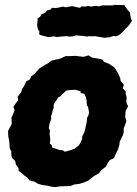

<svg xmlns="http://www.w3.org/2000/svg" viewBox="-20 -747 562 787"><path d="M205 20 191 18 173 14 151 11 133 5 122 -2 100 -8 94 -17 79 -28 68 -38 56 -47V-57L45 -73L42 -87L31 -98L27 -107L26 -127L20 -139L19 -151L18 -168L14 -188L13 -210L28 -239L27 -265L33 -277L40 -296L35 -309L45 -324L55 -337L52 -350L67 -370L71 -383L78 -393L87 -413L103 -422L108 -435L122 -444L129 -453L141 -466L164 -481L176 -487L192 -499L221 -505L230 -508L249 -517H267L289 -518L322 -514L343 -520L357 -511L381 -507L400 -503L407 -493L426 -486L438 -478L449 -471L457 -458L465 -445L473 -426L474 -416L488 -399L483 -385L495 -373V-364L499 -349L498 -327L505 -311L495 -292L493 -269L498 -250L487 -220V-203L482 -189L471 -167L469 -153L464 -135L454 -115L447 -99L430 -91L422 -79L414 -64L397 -51L385 -36L368 -27L355 -18L341 -6L324 1L304 7L285 9L270 15L250 16L225 17ZM246 -125 271 -132 285 -137 294 -144 304 -152 312 -166 317 -179V-189L322 -197L327 -209L330 -222L332 -231L336 -249L337 -264L343 -276L345 -286L341 -309L336 -316L335 -335L333 -347L329 -354L326 -362L311 -366L310 -373L288 -379L269 -378L252 -376L237 -362L227 -352L218 -347L212 -337L205 -328L200 -317V-305L196 -295L193 -281L189 -271L190 -259L183 -240L180 -222L185 -212L183 -197L185 -186L186 -173L184 -159L192 -152L194 -142L213 -136L224 -132L237 -131ZM178 -595 149 -602 140 -607 142 -617 135 -628 132 -644 134 -659V-671L145 -679L150 -689L166 -695L172 -704L186 -707L193 -715L205 -714L216 -715L238 -720L249 -717L276 -722L292 -718L308 -715L315 -721L329 -720L342 -723L353 -720L371 -723L386 -721L399 -725H407H441L450 -727L490 -726L494 -719L504 -705L512 -697L517 -669L521 -663L512 -648L504 -638L494 -629L490 -623L468 -603L453 -598L445 -600L432 -595L408 -592L379 -597L369 -599L357 -598L346 -599L336 -597L326 -599L304 -601L290 -602L279 -598L261 -597L254 -599L229 -597L211 -595L203 -598Z"/></svg>

Font: Winky Rough
Style: Bold Italic
Weight: 700
Italic angle: -8.97852°
Designer: Simon Atzbach
Foundry: typofactur
Version: Version 1.206; ttfautohint (v1.8.4.7-5d5b)